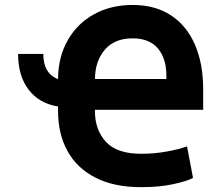

<svg xmlns="http://www.w3.org/2000/svg" viewBox="-20 -747 896 778"><path d="M53.3 -528.4H155.5Q155.5 -448.9 215.2 -426.5Q215.9 -516.7 254.6 -584.3Q293.3 -652 361.3 -689.5Q429.3 -726.9 517.4 -726.9Q608.3 -726.9 672.2 -685.2Q736.2 -643.5 769.7 -566.6Q803.3 -489.7 803.3 -384.2V-302.2H364.7V-296.9Q364.7 -220.9 409.1 -172.4Q453.5 -123.9 551.8 -123.9Q606.5 -123.9 655.5 -133Q704.5 -142 737.9 -153.8L762.1 -26.3Q739.7 -13.5 683.6 -1.1Q627.5 11.4 551.8 11.4Q441.8 11.4 366.7 -27.2Q291.5 -65.7 253.4 -135.1Q215.2 -204.5 215.2 -296.9V-315.3Q138.8 -327.8 96.1 -383.5Q53.3 -439.3 53.3 -528.4ZM364.7 -426.8H654.1V-442.5Q654.1 -509.9 619.7 -550.8Q585.2 -591.6 517.4 -591.6Q443.9 -591.6 404.7 -545.5Q365.4 -499.3 364.7 -426.8Z"/></svg>

Font: Inter UI
Style: Bold
Weight: 700
Designer: Rasmus Andersson
Foundry: rsms
Version: 3.2;8d6f07862